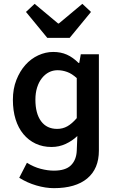

<svg xmlns="http://www.w3.org/2000/svg" viewBox="-20 -773 611 998"><path d="M260 205Q217 205 169 191Q121 177 80 151L120 73Q155 95 191.5 104.5Q228 114 260 114Q321 114 349 86Q377 58 379 10L382 -66Q356 -41 321.5 -25Q287 -9 248 -9Q202 -9 165 -26.5Q128 -44 101.5 -76Q75 -108 61 -153Q47 -198 47 -254.5Q47 -311 65 -357Q83 -403 112 -435.5Q141 -468 179 -485.5Q217 -503 256.5 -503Q296 -503 327.5 -489Q359 -475 388 -446H392L400 -491H494V10Q494 104 433.5 154.5Q373 205 260 205ZM277 -103Q306 -103 330 -116.5Q354 -130 379 -159V-367Q354 -390 329 -399Q304 -408 279.5 -408Q255 -408 234.5 -397.5Q214 -387 198 -367Q182 -347 173 -318.5Q164 -290 164 -255Q164 -183 193.5 -143Q223 -103 277 -103ZM226 -576 115 -711 160 -753 282 -651H286L408 -753L453 -711L342 -576Z"/></svg>

Font: Giro Sans Semibold
Style: Regular
Weight: 600
Designer: Paul D. Hunt
Foundry: Adobe Systems Incorporated
Version: Version 1.000;PS 1.0;hotconv 1.0.88;makeotf.lib2.5.647800